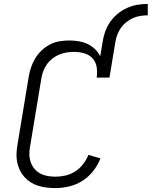

<svg xmlns="http://www.w3.org/2000/svg" viewBox="-20 -949 772 977"><path d="M263 8Q240 8 218 5.5Q196 3 175 -3.5Q154 -10 136 -21.5Q118 -33 104 -48.5Q90 -64 81 -83Q72 -102 67.5 -123.5Q63 -145 64 -167.5Q65 -190 69 -213L126 -558Q130 -582 138 -606Q146 -630 159.5 -652.5Q173 -675 192.5 -693Q212 -711 235 -723Q258 -735 283 -739Q308 -743 333 -743Q357 -743 381 -739Q405 -735 426 -725Q447 -715 463.5 -699Q480 -683 490 -663L502 -735Q506 -762 515 -787.5Q524 -813 540 -836.5Q556 -860 578.5 -878.5Q601 -897 626.5 -908.5Q652 -920 678.5 -924.5Q705 -929 732 -929V-871Q713 -871 694 -868Q675 -865 657 -857Q639 -849 623 -836.5Q607 -824 595.5 -807.5Q584 -791 577 -772.5Q570 -754 567 -735L537 -554H472Q476 -581 472 -607Q468 -633 451.5 -651.5Q435 -670 409.5 -677.5Q384 -685 358 -685Q339 -685 319.5 -682Q300 -679 281.5 -671.5Q263 -664 246.5 -651Q230 -638 218.5 -621.5Q207 -605 200 -586.5Q193 -568 190 -548L133 -203Q129 -183 129.5 -162.5Q130 -142 136.5 -123.5Q143 -105 155.5 -90Q168 -75 185 -66Q202 -57 222 -53.5Q242 -50 263 -50Q288 -50 314 -56Q340 -62 363 -77Q386 -92 403 -114Q420 -136 430 -161L491 -143Q478 -109 454.5 -79Q431 -49 399.5 -29Q368 -9 332.5 -0.5Q297 8 263 8Z"/></svg>

Font: Iosevka Slab Light Extended
Style: Italic
Weight: 300
Width: 7
Italic angle: -9°
Monospace: yes
Designer: Belleve Invis
Foundry: Belleve Invis
Version: Version 11.1.0; ttfautohint (v1.8.3)